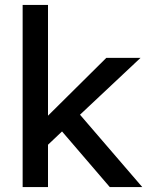

<svg xmlns="http://www.w3.org/2000/svg" viewBox="-20 -760 608 780"><path d="M72 0V-740H175V-290L412 -525H551L305 -294L558 0H426L232 -226L175 -172V0Z"/></svg>

Font: Readex Pro
Style: Regular
Weight: 400
Designer: Bonnie Shaver-Troup, Thomas Jockin
Foundry: Lexend
Version: Version 1.204; ttfautohint (v1.8.4.7-5d5b)